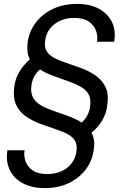

<svg xmlns="http://www.w3.org/2000/svg" viewBox="-20 -732 631 984"><path d="M209 232Q143 232 96.5 207Q50 182 29.5 138Q9 94 18 38H106Q101 67 111 95Q121 123 148 141.5Q175 160 221 160Q261 160 293.5 146Q326 132 347 105Q368 78 372 42Q376 10 364.5 -10Q353 -30 328.5 -43.5Q304 -57 269 -68.5Q234 -80 193 -95Q148 -111 113.5 -135Q79 -159 62.5 -195Q46 -231 53 -285Q57 -326 78 -362Q99 -398 133 -428Q124 -445 121.5 -465Q119 -485 121 -510Q128 -569 162 -614.5Q196 -660 250.5 -686Q305 -712 374 -712Q441 -712 487 -687Q533 -662 554 -618.5Q575 -575 565 -518H477Q482 -547 472 -575Q462 -603 435 -621.5Q408 -640 362 -640Q323 -641 290 -626.5Q257 -612 236 -585Q215 -558 211 -522Q207 -490 219 -470Q231 -450 255.5 -436.5Q280 -423 314.5 -411.5Q349 -400 390 -385Q436 -369 470 -345Q504 -321 521 -285Q538 -249 530 -195Q526 -154 505 -117Q484 -80 449 -52Q459 -33 462 -11Q465 11 460 38Q452 95 418 138.5Q384 182 331 207Q278 232 209 232ZM398 -104Q417 -120 428 -141.5Q439 -163 442 -187Q447 -226 433.5 -249.5Q420 -273 393 -288Q366 -303 330.5 -315.5Q295 -328 256 -342Q234 -350 216.5 -358.5Q199 -367 185 -376Q167 -361 155.5 -340Q144 -319 141 -293Q137 -263 145 -242Q153 -221 170 -206.5Q187 -192 211.5 -181Q236 -170 265.5 -160Q295 -150 327 -138Q349 -130 366 -122Q383 -114 398 -104Z"/></svg>

Font: DM Sans 11pt
Style: Italic
Weight: 400
Italic angle: -10°
Version: Version 4.004;gftools[0.9.30]